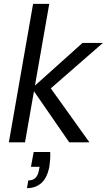

<svg xmlns="http://www.w3.org/2000/svg" viewBox="-20 -740 555 998"><path d="M340 0 146 -281 409 -517H515L210 -251L221 -313L445 0ZM26 0 152 -720H236L110 0ZM120 238 127 198Q152 198 165.5 183.5Q179 169 183 141L186 127H141L155 50H241Q242 70 240.5 89Q239 108 237 124Q226 183 196 210.5Q166 238 120 238Z"/></svg>

Font: DM Sans 11pt
Style: Italic
Weight: 400
Italic angle: -10°
Version: Version 4.004;gftools[0.9.30]